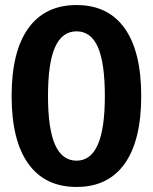

<svg xmlns="http://www.w3.org/2000/svg" viewBox="-20 -730 605 760"><path d="M26 -350Q26 -526 92 -618Q158 -710 283 -710Q408 -710 473.5 -618Q539 -526 539 -350Q539 -174 473.5 -82Q408 10 283 10Q158 10 92 -82Q26 -174 26 -350ZM395 -350Q395 -481 367.5 -543.5Q340 -606 283 -606Q226 -606 198 -543.5Q170 -481 170 -350Q170 -220 198 -157Q226 -94 283 -94Q339 -94 367 -157Q395 -220 395 -350Z"/></svg>

Font: Sarabun
Style: Bold
Weight: 700
Designer: Suppakit Chalermlarp | Katatrad Co.,Ltd.
Foundry: Cadson Demak Co.,Ltd.
Version: Version 1.000; ttfautohint (v1.6)